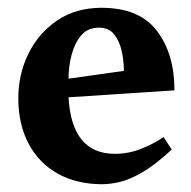

<svg xmlns="http://www.w3.org/2000/svg" viewBox="-20 -457 490 493"><path d="M428 -225 156 -207.2Q164 -62 275 -62Q310 -62 342.6 -75Q375.2 -88 400 -105L421 -73Q380 -35 347 -15.5Q314 4 288.6 10Q263.2 16 242 16Q177.2 16 128.6 -11Q80 -38 53.5 -88Q27 -138 27 -204.5Q27 -266 52.9 -319Q78.9 -372 126.9 -404.5Q175 -437 240.4 -437Q338 -437 383 -377.7Q428 -318.4 428 -225ZM234 -386Q205.6 -386 188.8 -366.5Q172 -347 164 -316.8Q156 -286.6 156 -255L298 -275Q298 -303.1 292 -328.1Q286 -353 272.5 -369.5Q258.9 -386 234 -386Z"/></svg>

Font: Buenard
Style: Regular
Weight: 400
Version: Version 2.000